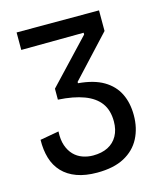

<svg xmlns="http://www.w3.org/2000/svg" viewBox="-103 -737 703 828"><g transform="rotate(-15 248.0 -323.0)"><path d="M229 14Q177 14 138.5 0Q100 -14 75 -40.5Q50 -67 39 -104Q28 -141 29 -186L113 -201Q111 -164 120 -138Q129 -112 145.5 -95Q162 -78 184.5 -70Q207 -62 231 -62Q270 -62 297.5 -76Q325 -90 340 -117Q355 -144 355 -181Q355 -231 331.5 -263Q308 -295 261.5 -312.5Q215 -330 146 -334V-383L328 -576V-584L49 -582V-660H417V-568L248 -386V-380Q318 -374 361 -348.5Q404 -323 424.5 -281.5Q445 -240 445 -185Q445 -127 421.5 -82Q398 -37 350.5 -11.5Q303 14 229 14Z"/></g></svg>

Font: Bricolage Grotesque SemiCondensed
Style: Regular
Weight: 400
Width: 4
Designer: Mathieu Triay
Foundry: Atelier Triay
Version: Version 1.001;gftools[0.9.33.dev8+g029e19f]